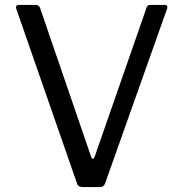

<svg xmlns="http://www.w3.org/2000/svg" viewBox="-20 -762 747 782"><path d="M651 -742Q658 -742 660.5 -737.5Q663 -733 661 -728L408 -15Q405 -7 400 -3.5Q395 0 386 0H318Q298 0 294 -14L46 -727Q45 -729 45 -732Q45 -742 57 -742H126Q138 -742 143 -730L351 -124Q354 -115 358 -115Q362 -115 366 -125L577 -731Q580 -742 592 -742Z"/></svg>

Font: Libre Franklin
Style: Regular
Weight: 400
Designer: Pablo Impallari, Rodrigo Fuenzalida
Foundry: Impallari Type
Version: Version 1.001; ttfautohint (v1.4.1)